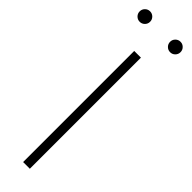

<svg xmlns="http://www.w3.org/2000/svg" viewBox="-317 -899 889 889"><g transform="rotate(45 127.0 -454.5)"><path d="M148.9 -727.5V0H105V-727.5ZM27.3 -840.8Q13.2 -840.8 3.2 -850.8Q-6.8 -860.8 -6.8 -875Q-6.8 -889.2 3.2 -899.2Q13.2 -909.2 27.3 -909.2Q41.5 -909.2 51.5 -899.2Q61.5 -889.2 61.5 -875Q61.5 -860.8 51.5 -850.8Q41.5 -840.8 27.3 -840.8ZM226.6 -840.8Q212.4 -840.8 202.4 -850.8Q192.4 -860.8 192.4 -875Q192.4 -889.2 202.4 -899.2Q212.4 -909.2 226.6 -909.2Q240.7 -909.2 250.7 -899.2Q260.7 -889.2 260.7 -875Q260.7 -860.8 250.7 -850.8Q240.7 -840.8 226.6 -840.8Z"/></g></svg>

Font: Inter Extra Light
Style: Regular
Weight: 200
Designer: Rasmus Andersson
Foundry: rsms
Version: Version 4.000;git-3c8e0fc